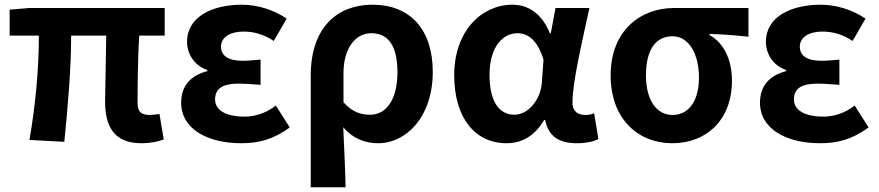

<svg xmlns="http://www.w3.org/2000/svg" viewBox="-20 -594 3730 815"><path d="M580 14C621 14 654 6 675 -2L657 -110C640 -108 625 -106 615 -106C581 -106 564 -118 564 -157C564 -191 564 -337 571 -443H679V-560H104L21 -553V-443H145C145 -312 132 -153 105 0L253 8C268 -141 282 -303 282 -443H431C430 -342 426 -204 426 -164C426 -55 466 14 580 14Z M1004 14C1076 14 1139 -1 1210 -53L1151 -146C1106 -111 1058 -99 1019 -99C937 -99 893 -127 893 -172C893 -218 925 -239 992 -239C1022 -239 1054 -236 1086 -234V-341C1060 -339 1033 -336 1010 -336C948 -336 918 -358 918 -396C918 -436 957 -460 1014 -460C1059 -460 1103 -447 1142 -420L1197 -515C1142 -552 1074 -574 1007 -574C884 -574 774 -525 774 -416C774 -369 802 -316 860 -297V-292C794 -275 749 -234 749 -158C749 -46 862 14 1004 14Z M1299 201H1447C1445 114 1441 37 1437 -54C1480 -3 1534 14 1585 14C1704 14 1817 -97 1817 -289C1817 -468 1722 -574 1561 -574C1413 -574 1299 -479 1299 -273ZM1552 -107C1515 -107 1477 -116 1438 -160V-283C1438 -390 1489 -453 1556 -453C1632 -453 1667 -394 1667 -287C1667 -165 1615 -107 1552 -107Z M2130 14C2198 14 2251 -19 2290 -85H2294C2308 -14 2354 14 2429 14C2471 14 2501 6 2520 -4L2502 -113C2489 -108 2476 -106 2465 -106C2433 -106 2410 -121 2410 -158C2410 -248 2453 -425 2482 -560H2338L2318 -453H2314C2279 -539 2220 -574 2155 -574C2025 -574 1908 -463 1908 -275C1908 -93 1997 14 2130 14ZM2164 -107C2099 -107 2058 -162 2058 -277C2058 -398 2117 -453 2176 -453C2223 -453 2262 -422 2287 -341L2280 -242C2274 -168 2220 -107 2164 -107Z M2833 14C2980 14 3087 -86 3087 -251C3087 -342 3052 -412 2992 -445V-450C3052 -448 3095 -445 3157 -438V-560H2840C2702 -560 2572 -467 2572 -274C2572 -88 2690 14 2833 14ZM2835 -106C2767 -106 2722 -168 2722 -274C2722 -390 2768 -440 2835 -440C2907 -440 2947 -360 2947 -265C2947 -165 2903 -106 2835 -106Z M3461 14C3533 14 3596 -1 3667 -53L3608 -146C3563 -111 3515 -99 3476 -99C3394 -99 3350 -127 3350 -172C3350 -218 3382 -239 3449 -239C3479 -239 3511 -236 3543 -234V-341C3517 -339 3490 -336 3467 -336C3405 -336 3375 -358 3375 -396C3375 -436 3414 -460 3471 -460C3516 -460 3560 -447 3599 -420L3654 -515C3599 -552 3531 -574 3464 -574C3341 -574 3231 -525 3231 -416C3231 -369 3259 -316 3317 -297V-292C3251 -275 3206 -234 3206 -158C3206 -46 3319 14 3461 14Z"/></svg>

Font: Noto Sans Japanese Bold
Style: Bold
Weight: 700
Designer: Ryoko NISHIZUKA (kana & ideographs); Paul D. Hunt (Latin, Greek & Cyrillic); Wenlong ZHANG (bopomofo); Sandoll Communica
Foundry: Adobe Systems Incorporated
Version: Version 1.000;PS 1;hotconv 1.0.78;makeotf.lib2.5.61930